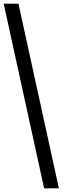

<svg xmlns="http://www.w3.org/2000/svg" viewBox="-23 -820 369 1040"><path d="M296 200 77 -800H-3L216 200Z"/></svg>

Font: Big Shoulders Text
Style: Regular
Weight: 400
Designer: Patric King
Foundry: XO Type Co
Version: Version 1.000; ttfautohint (v1.8.2)